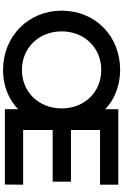

<svg xmlns="http://www.w3.org/2000/svg" viewBox="206 -1003 809 1261"><g transform="rotate(90 610.5 -372.5)"><path d="M439 12C516 12 587 -8 647 -47C665 -59 682 -72 697 -87V0H1192L1193 -120H834V-314H1173V-434H834V-625H1193V-745H697V-659C682 -674 665 -687 647 -699C587 -736 516 -757 439 -757C217 -757 50 -594 50 -373C50 -153 220 12 439 12ZM439 -112C295 -112 186 -223 186 -373C186 -523 295 -633 439 -633C585 -633 692 -523 692 -373C692 -223 585 -112 439 -112Z"/></g></svg>

Font: Plus Jakarta Sans
Style: Bold
Weight: 700
Designer: Gumpita Rahayu
Foundry: Tokotype
Version: Version 2.071;gftools[0.9.30]